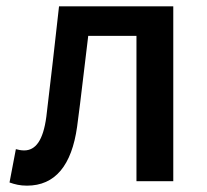

<svg xmlns="http://www.w3.org/2000/svg" viewBox="-20 -571 652 605"><path d="M65 14C154 14 206 -50 223 -172C236 -268 246 -363 258 -458H410V0H526V-551H166C153 -435 140 -318 126 -203C116 -128 92 -97 56 -97C46 -97 38 -99 30 -101L10 4C27 10 43 14 65 14Z"/></svg>

Font: GenYoGothic2 TW M
Style: Regular
Weight: 500
Version: Version 2.100;PS 2.1;hotconv 16.6.51;makeotf.lib2.5.65220 DE